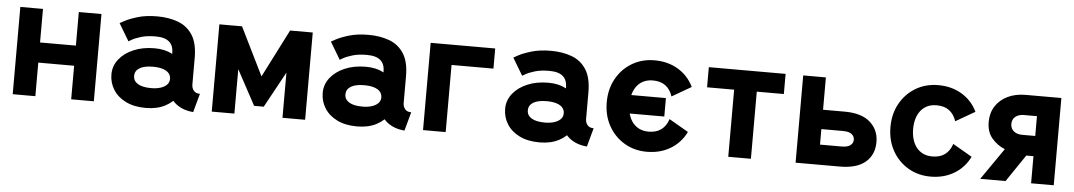

<svg xmlns="http://www.w3.org/2000/svg" viewBox="-33 -811 6228 1113"><g transform="rotate(5 3080.5 -254.5)"><path d="M51.3 -507.8V0H183.1V-195.3H391.6V0H523.4V-507.8H391.6V-312.5H183.1V-507.8Z M826.2 12.2Q891.6 12.2 938.5 -12.3Q985.4 -36.9 1010.5 -77.6Q1035.6 -118.4 1035.6 -167.2Q1035.6 -216.1 1013.4 -254.4Q991.2 -292.7 949.1 -314.8Q907 -336.9 847.7 -336.9Q779.3 -336.9 726 -314.2Q672.6 -291.5 642 -252.6Q611.3 -213.6 611.3 -164.8Q611.3 -116 636.5 -75.8Q661.6 -35.6 709.7 -11.7Q757.8 12.2 826.2 12.2ZM952.1 -167.2Q952.1 -147.7 938.7 -133.8Q925.3 -119.9 901.7 -112.4Q878.2 -105 847.7 -105Q796.4 -105 769.8 -121.5Q743.2 -137.9 743.2 -167.2Q743.2 -196.5 769.8 -213Q796.4 -229.5 847.7 -229.5Q881.8 -229.5 905.2 -222Q928.5 -214.6 940.3 -200.7Q952.1 -186.8 952.1 -167.2ZM1084 -147.5V-301.8Q1084 -387.2 1052.5 -435.3Q1021 -483.4 967.4 -502.9Q913.8 -522.5 847.7 -522.5Q781.7 -522.5 733.5 -507.9Q685.3 -493.4 659.1 -478.9Q632.8 -464.4 632.8 -464.4L692.9 -363.8Q692.9 -363.8 710.9 -374.3Q729 -384.8 763.4 -395.3Q797.9 -405.8 847.4 -405.8Q875 -405.8 894.8 -400.1Q914.6 -394.5 927.2 -383.3Q939.9 -372.1 946 -355.6Q952.1 -339.1 952.1 -316.9V-224.1L964.4 -214.1V-127.4L952.1 -115.7Q952.1 -95.7 961.7 -74.5Q971.2 -53.2 989.9 -34.7Q1008.5 -16.1 1036.7 -3.5Q1064.9 9 1102.5 12.2L1132.3 -96.7Q1108.2 -96.7 1096.1 -111.1Q1084 -125.5 1084 -147.5Z M1479 -228.5 1621.1 -507.8 1711.4 -428.2 1507.3 -54.7H1451.2L1249.8 -428.2L1341.3 -507.8ZM1752.9 -507.8V0H1621.1V-507.8ZM1209.5 -507.8H1341.3V0H1209.5Z M2055.7 12.2Q2121.1 12.2 2168 -12.3Q2214.8 -36.9 2240 -77.6Q2265.1 -118.4 2265.1 -167.2Q2265.1 -216.1 2242.9 -254.4Q2220.7 -292.7 2178.6 -314.8Q2136.5 -336.9 2077.1 -336.9Q2008.8 -336.9 1955.4 -314.2Q1902.1 -291.5 1871.5 -252.6Q1840.8 -213.6 1840.8 -164.8Q1840.8 -116 1866 -75.8Q1891.1 -35.6 1939.2 -11.7Q1987.3 12.2 2055.7 12.2ZM2181.6 -167.2Q2181.6 -147.7 2168.2 -133.8Q2154.8 -119.9 2131.2 -112.4Q2107.7 -105 2077.1 -105Q2025.9 -105 1999.3 -121.5Q1972.7 -137.9 1972.7 -167.2Q1972.7 -196.5 1999.3 -213Q2025.9 -229.5 2077.1 -229.5Q2111.3 -229.5 2134.6 -222Q2158 -214.6 2169.8 -200.7Q2181.6 -186.8 2181.6 -167.2ZM2313.5 -147.5V-301.8Q2313.5 -387.2 2282 -435.3Q2250.5 -483.4 2196.9 -502.9Q2143.3 -522.5 2077.1 -522.5Q2011.2 -522.5 1963 -507.9Q1914.8 -493.4 1888.5 -478.9Q1862.3 -464.4 1862.3 -464.4L1922.4 -363.8Q1922.4 -363.8 1940.4 -374.3Q1958.5 -384.8 1992.9 -395.3Q2027.3 -405.8 2076.9 -405.8Q2104.5 -405.8 2124.3 -400.1Q2144 -394.5 2156.7 -383.3Q2169.4 -372.1 2175.5 -355.6Q2181.6 -339.1 2181.6 -316.9V-224.1L2193.8 -214.1V-127.4L2181.6 -115.7Q2181.6 -95.7 2191.2 -74.5Q2200.7 -53.2 2219.4 -34.7Q2238 -16.1 2266.2 -3.5Q2294.4 9 2332 12.2L2361.8 -96.7Q2337.6 -96.7 2325.6 -111.1Q2313.5 -125.5 2313.5 -147.5Z M2439 0H2570.8V-390.6H2814.5V-507.8H2439Z M3117.2 12.2Q3182.6 12.2 3229.5 -12.3Q3276.4 -36.9 3301.5 -77.6Q3326.7 -118.4 3326.7 -167.2Q3326.7 -216.1 3304.4 -254.4Q3282.2 -292.7 3240.1 -314.8Q3198 -336.9 3138.7 -336.9Q3070.3 -336.9 3017 -314.2Q2963.6 -291.5 2933 -252.6Q2902.3 -213.6 2902.3 -164.8Q2902.3 -116 2927.5 -75.8Q2952.6 -35.6 3000.7 -11.7Q3048.8 12.2 3117.2 12.2ZM3243.2 -167.2Q3243.2 -147.7 3229.7 -133.8Q3216.3 -119.9 3192.7 -112.4Q3169.2 -105 3138.7 -105Q3087.4 -105 3060.8 -121.5Q3034.2 -137.9 3034.2 -167.2Q3034.2 -196.5 3060.8 -213Q3087.4 -229.5 3138.7 -229.5Q3172.9 -229.5 3196.2 -222Q3219.5 -214.6 3231.3 -200.7Q3243.2 -186.8 3243.2 -167.2ZM3375 -147.5V-301.8Q3375 -387.2 3343.5 -435.3Q3312 -483.4 3258.4 -502.9Q3204.8 -522.5 3138.7 -522.5Q3072.8 -522.5 3024.5 -507.9Q2976.3 -493.4 2950.1 -478.9Q2923.8 -464.4 2923.8 -464.4L2983.9 -363.8Q2983.9 -363.8 3002 -374.3Q3020 -384.8 3054.4 -395.3Q3088.9 -405.8 3138.4 -405.8Q3166 -405.8 3185.8 -400.1Q3205.6 -394.5 3218.3 -383.3Q3231 -372.1 3237.1 -355.6Q3243.2 -339.1 3243.2 -316.9V-224.1L3255.4 -214.1V-127.4L3243.2 -115.7Q3243.2 -95.7 3252.7 -74.5Q3262.2 -53.2 3280.9 -34.7Q3299.6 -16.1 3327.8 -3.5Q3356 9 3393.6 12.2L3423.3 -96.7Q3399.2 -96.7 3387.1 -111.1Q3375 -125.5 3375 -147.5Z M3544.7 -307.6V-200.2H3825.4V-307.6ZM3617.7 -253.9Q3617.7 -286.6 3625.7 -313.8Q3633.8 -341.1 3649.5 -361.1Q3665.3 -381.1 3688.5 -392Q3711.7 -402.8 3741.7 -402.8Q3786.6 -402.8 3815.2 -381.5Q3843.8 -360.1 3856.7 -319.8L3969 -384.8Q3937.7 -449.2 3878.2 -484.6Q3818.6 -520 3741.7 -520Q3668.5 -520 3610.6 -485.6Q3552.7 -451.2 3519.3 -391.1Q3485.8 -331.1 3485.8 -253.9Q3485.8 -176.8 3519.4 -116.7Q3553 -56.6 3611 -22.2Q3668.9 12.2 3742.2 12.2Q3819.1 12.2 3878.7 -23.3Q3938.2 -58.8 3969.5 -123L3857.2 -188Q3844.2 -147.9 3815.7 -126.5Q3787.1 -105 3742.2 -105Q3712.2 -105 3689 -115.8Q3665.8 -126.7 3649.9 -146.7Q3634 -166.7 3625.9 -194.1Q3617.7 -221.4 3617.7 -253.9Z M4346.9 0V-390.6H4504.4V-507.8H4057.6V-390.6H4215.1V0Z M4864.3 -319.6H4738.8V-507.8H4606.9V0H4864.3Q4963.1 0 5013.3 -43.1Q5063.5 -86.2 5063.5 -159.9Q5063.5 -230.5 5013.3 -275Q4963.1 -319.6 4864.3 -319.6ZM4864.3 -207Q4899.2 -207 4915.4 -194.3Q4931.6 -181.6 4931.6 -161.9Q4931.6 -142.3 4915.4 -129.5Q4899.2 -116.7 4864.3 -116.7H4738.8V-207Z M5268.6 -253.9Q5268.6 -286.6 5276.6 -313.8Q5284.7 -341.1 5300.4 -361.1Q5316.2 -381.1 5339.4 -392Q5362.5 -402.8 5392.6 -402.8Q5437.5 -402.8 5466.1 -381.5Q5494.6 -360.1 5507.6 -319.8L5619.9 -384.8Q5588.6 -449.2 5529.1 -484.6Q5469.5 -520 5392.6 -520Q5319.3 -520 5261.5 -485.6Q5203.6 -451.2 5170.2 -391.1Q5136.7 -331.1 5136.7 -253.9Q5136.7 -176.8 5170.3 -116.7Q5203.9 -56.6 5261.8 -22.2Q5319.8 12.2 5393.1 12.2Q5470 12.2 5529.5 -23.3Q5589.1 -58.8 5620.4 -123L5508.1 -188Q5495.1 -147.9 5466.6 -126.5Q5438 -105 5393.1 -105Q5363 -105 5339.8 -115.8Q5316.7 -126.7 5300.8 -146.7Q5284.9 -166.7 5276.7 -194.1Q5268.6 -221.4 5268.6 -253.9Z M6109.1 0H5977.3V-157.7H5935.5L5828.6 0H5681.2L5808.3 -183.6Q5763.4 -201.9 5732.4 -238.5Q5701.4 -275.1 5701.4 -333.3Q5701.4 -385.7 5726.7 -424.9Q5752 -464.1 5797.1 -486Q5842.3 -507.8 5901.4 -507.8H6109.1ZM5977.3 -390.6H5901.4Q5881.8 -390.6 5866.3 -383.8Q5850.8 -377 5842 -364.1Q5833.3 -351.3 5833.3 -333Q5833.3 -315.2 5842 -302.1Q5850.8 -289.1 5866.3 -282.2Q5881.8 -275.4 5901.4 -275.4H5977.3Z"/></g></svg>

Font: Giphurs
Style: Regular
Weight: 400
Version: Version 2.010